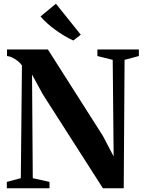

<svg xmlns="http://www.w3.org/2000/svg" viewBox="-20 -1008 771 1028"><path d="M16.5 0V-34L91.5 -54L97.5 -657.5Q89.5 -669.5 76 -680.5Q62.5 -691.5 47 -699.2Q31.5 -707 17.5 -708V-743H236.5L530.5 -281L588.5 -170.5L583.5 -687.5L501.5 -708V-743H723.5V-708L647 -687.5L642.5 0H531L208 -505L151.5 -609L155.5 -54L245 -34V0ZM371.5 -791.5Q348.5 -802 323.8 -816.8Q299 -831.5 275.5 -848.8Q252 -866 231.8 -884.2Q211.5 -902.5 197 -920L279.5 -988L412.5 -822L373 -791.5Z"/></svg>

Font: Merriweather 96pt
Style: Bold
Weight: 700
Version: Version 2.100